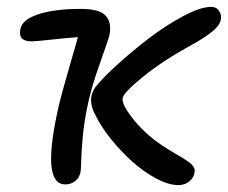

<svg xmlns="http://www.w3.org/2000/svg" viewBox="-20 -495 661 557"><path d="M498 42Q468.8 42 432.4 22.5Q396 2.9 363 -26.9Q330.1 -56.6 301.8 -91.8Q273.4 -127 257.8 -159.2Q240.7 -189.9 245.1 -214.8Q248.5 -235.4 265.1 -252Q281.7 -272.5 321.8 -308.8Q361.8 -345.2 410.6 -382.8Q459.5 -420.4 510.7 -447.8Q562 -475.1 592.8 -475.1Q606.9 -475.1 614.5 -464.8Q622.1 -454.6 621.1 -441.9Q619.6 -422.9 596.2 -403.8Q572.8 -384.8 534.2 -363.8Q454.6 -320.3 397 -273.9Q339.4 -227.5 335.9 -210.9Q331.5 -192.9 369.1 -146.2Q406.7 -99.6 465.8 -63Q474.1 -57.6 488.5 -49.3Q502.9 -41 511.2 -35.9Q519.5 -30.8 528.6 -24.2Q537.6 -17.6 541.5 -11Q545.4 -4.4 544.9 2Q543.5 19 530 30.5Q516.6 42 498 42ZM168.9 40Q103 40 144 -158.2Q149.9 -188.5 160.9 -228.8Q171.9 -269 186 -317.4Q200.2 -365.7 206.1 -387.2Q181.2 -385.7 132.1 -380.4Q83 -375 71.8 -375Q31.7 -375 39.1 -410.2Q43.9 -438 91.1 -453.6Q138.2 -469.2 214.8 -469.2Q267.6 -469.2 285.9 -450.2Q304.2 -431.2 297.9 -395Q294.9 -380.9 269.3 -309.6Q243.7 -238.3 232.9 -183.1Q224.1 -140.1 220.2 -98.4Q216.3 -56.6 215.6 -29.8Q214.8 -2.9 213.9 2.9Q210.4 20.5 198.2 30.3Q186 40 168.9 40Z"/></svg>

Font: Shantell Sans Bouncy
Style: Italic
Weight: 400
Italic angle: -11.31°
Designer: Stephen Nixon, Anya Danilova, Shantell Martin
Foundry: Arrow Type
Version: Version 1.006;[9816181b4]